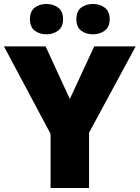

<svg xmlns="http://www.w3.org/2000/svg" viewBox="-20 -948 704 968"><path d="M332 -449 455 -714H664L429 -279V0H235V-273L0 -714H210ZM131 -851Q131 -891 155 -909.5Q179 -928 214 -928Q248 -928 273 -909.5Q298 -891 298 -851Q298 -812 273 -793.5Q248 -775 214 -775Q179 -775 155 -793.5Q131 -812 131 -851ZM365 -851Q365 -891 389 -909.5Q413 -928 449 -928Q483 -928 508 -909.5Q533 -891 533 -851Q533 -812 508 -793.5Q483 -775 449 -775Q413 -775 389 -793.5Q365 -812 365 -851Z"/></svg>

Font: Noto Sans Telugu Black
Style: Regular
Weight: 900
Designer: Jelle Bosma - Monotype Design Team
Foundry: Monotype Imaging Inc.
Version: Version 2.005; ttfautohint (v1.8.4.7-5d5b)